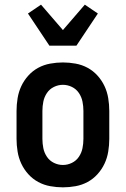

<svg xmlns="http://www.w3.org/2000/svg" viewBox="-20 -796 540 824"><path d="M250 8Q223 8 195.5 3Q168 -2 144 -15Q120 -28 101.5 -48.5Q83 -69 71.5 -93.5Q60 -118 55.5 -145.5Q51 -173 51 -200V-320Q51 -347 55.5 -374.5Q60 -402 71.5 -426.5Q83 -451 101.5 -471.5Q120 -492 144 -505Q168 -518 195.5 -523Q223 -528 250 -528Q277 -528 304.5 -523Q332 -518 356 -505Q380 -492 398.5 -471.5Q417 -451 428.5 -426.5Q440 -402 444.5 -374.5Q449 -347 449 -320V-200Q449 -173 444.5 -145.5Q440 -118 428.5 -93.5Q417 -69 398.5 -48.5Q380 -28 356 -15Q332 -2 304.5 3Q277 8 250 8ZM250 -88Q270 -88 288.5 -97Q307 -106 318.5 -123Q330 -140 334 -160Q338 -180 338 -200V-320Q338 -340 334 -360Q330 -380 318.5 -397Q307 -414 288.5 -423Q270 -432 250 -432Q230 -432 211.5 -423Q193 -414 181.5 -397Q170 -380 166 -360Q162 -340 162 -320V-200Q162 -180 166 -160Q170 -140 181.5 -123Q193 -106 211.5 -97Q230 -88 250 -88ZM192 -600 100 -738 156 -776 250 -667 344 -776 400 -738 308 -600Z"/></svg>

Font: Iosevka Term Curly
Style: Bold
Weight: 700
Designer: Belleve Invis
Foundry: Belleve Invis
Version: Version 32.3.0